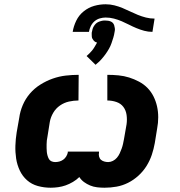

<svg xmlns="http://www.w3.org/2000/svg" viewBox="-20 -870 840 898"><path d="M217 8Q186 8 157 0Q128 -8 106.5 -27Q85 -46 72.5 -72.5Q60 -99 55.5 -128.5Q51 -158 52 -189Q53 -220 58 -251L70 -319Q74 -349 86.5 -378.5Q99 -408 120 -432.5Q141 -457 169 -474.5Q197 -492 227 -502.5Q257 -513 287.5 -516.5Q318 -520 348 -520L347 -400Q325 -400 302.5 -395Q280 -390 260.5 -376.5Q241 -363 229 -342.5Q217 -322 213 -300L202 -231Q200 -222 199 -213Q198 -204 198 -195Q198 -186 198 -177Q198 -168 199 -159Q200 -150 202.5 -141.5Q205 -133 209 -126Q213 -119 221 -115.5Q229 -112 238 -112Q248 -112 257.5 -114.5Q267 -117 275.5 -123Q284 -129 289.5 -138Q295 -147 297 -156V-161H443V-156Q441 -147 443.5 -137.5Q446 -128 452.5 -122.5Q459 -117 468 -114.5Q477 -112 486 -112Q497 -112 508 -117.5Q519 -123 527 -132.5Q535 -142 540 -153Q545 -164 549 -175Q553 -186 555.5 -197.5Q558 -209 560 -220L572 -289Q575 -311 572 -332.5Q569 -354 557 -370Q545 -386 524.5 -393Q504 -400 482 -400V-520Q509 -520 534.5 -517.5Q560 -515 584 -507.5Q608 -500 630.5 -488Q653 -476 670 -458.5Q687 -441 698 -419Q709 -397 714.5 -372.5Q720 -348 720 -321.5Q720 -295 715 -269L704 -201Q699 -173 690 -146Q681 -119 665.5 -94Q650 -69 627.5 -48.5Q605 -28 579 -15Q553 -2 525 3Q497 8 469 8Q452 8 434.5 6Q417 4 401.5 -2.5Q386 -9 373 -18.5Q360 -28 351 -42Q338 -29 321 -19Q304 -9 287 -3Q270 3 252 5.5Q234 8 217 8ZM396 -721H320Q324 -747 336.5 -773Q349 -799 371.5 -817Q394 -835 420.5 -842.5Q447 -850 474 -850Q495 -850 515 -845Q535 -840 553 -832.5Q571 -825 588.5 -816.5Q606 -808 624.5 -800.5Q643 -793 662.5 -788Q682 -783 703 -783L693 -721Q673 -721 654.5 -726Q636 -731 618 -738.5Q600 -746 583.5 -754.5Q567 -763 549.5 -770.5Q532 -778 513 -783Q494 -788 474 -788Q461 -788 447 -784Q433 -780 422 -770.5Q411 -761 404.5 -747.5Q398 -734 396 -721ZM427 -567 385 -608Q392 -614 398 -620Q404 -626 410 -633Q416 -640 421 -648.5Q426 -657 429 -662L434 -671Q429 -672 425 -674.5Q421 -677 418 -680.5Q415 -684 412.5 -688.5Q410 -693 409.5 -697.5Q409 -702 409 -708Q409 -714 409 -717L410 -721Q411 -728 413 -734.5Q415 -741 419 -747.5Q423 -754 428 -759Q433 -764 439.5 -767Q446 -770 454 -772Q462 -774 467 -774H472Q479 -774 485.5 -773Q492 -772 498 -769.5Q504 -767 508 -762.5Q512 -758 514 -752Q516 -746 517 -738.5Q518 -731 517 -727L516 -721Q514 -707 510 -694Q506 -681 501.5 -668Q497 -655 490 -642.5Q483 -630 474.5 -618Q466 -606 455 -593.5Q444 -581 436 -575Z"/></svg>

Font: Iosevka Aile Heavy Oblique
Style: Regular
Weight: 900
Italic angle: -9°
Designer: Belleve Invis
Foundry: Belleve Invis
Version: Version 31.1.0; ttfautohint (v1.8.4)